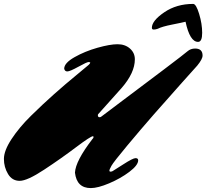

<svg xmlns="http://www.w3.org/2000/svg" viewBox="-36 -940 1055 981"><path d="M292 -589Q295 -575 308 -575Q321 -575 364.5 -599Q408 -623 416.5 -623Q425 -623 425 -619.5Q425 -616 417 -608.5Q409 -601 354 -556Q299 -511 241 -459.5Q183 -408 122.5 -348.5Q62 -289 23 -229.5Q-16 -170 -16 -128Q-16 -86 5 -51Q26 -16 64.5 -16Q103 -16 189.5 -73Q276 -130 351.5 -187Q427 -244 439 -244Q442 -244 442 -239.5Q442 -235 435 -228Q350 -117 347 -58Q356 21 428 21Q464 21 522 -3.5Q580 -28 625 -62Q670 -96 670 -121Q670 -132 656.5 -132Q643 -132 593.5 -100Q544 -68 539 -65.5Q534 -63 528.5 -63Q523 -63 523 -68.5Q523 -74 533.5 -93Q544 -112 614 -196Q684 -280 750.5 -356Q817 -432 894 -518Q971 -604 972 -605Q999 -638 999 -656Q999 -692 961 -692Q938 -692 922 -678Q906 -664 801.5 -585Q697 -506 591.5 -427Q486 -348 482 -344.5Q478 -341 473 -341Q464 -341 464 -351Q464 -355 465.5 -356.5Q467 -358 585 -490Q653 -568 653 -637Q653 -670 628 -692Q603 -714 564.5 -714Q526 -714 462 -696Q398 -678 345 -648Q292 -618 292 -589ZM976 -726Q934 -726 912 -829Q897 -825 844 -814.5Q791 -804 770 -793Q759 -789 749.5 -789Q740 -789 740 -798Q740 -834 803 -877Q866 -920 951 -920Q966 -920 981.5 -869Q997 -818 997 -772Q997 -726 976 -726Z"/></svg>

Font: Mrs Sheppards
Style: Regular
Weight: 400
Version: Version 1.000